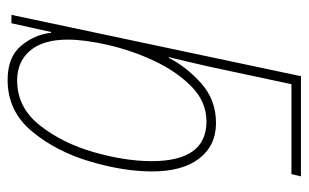

<svg xmlns="http://www.w3.org/2000/svg" viewBox="-173 -627 810 504"><g transform="rotate(90 232.0 -375.0)"><path d="M190 10Q272 10 325 -54Q378 -118 404 -206.5Q430 -295 430 -369Q430 -449 396 -493Q362 -537 303 -537Q242 -537 198.5 -498Q155 -459 132 -413H130Q136 -438 142.5 -465.5Q149 -493 154 -515L201 -735H437L443 -760H180L19 0H41L64 -104H66Q71 -60 100.5 -25Q130 10 190 10ZM191 -15Q142 -15 113 -49Q84 -83 84 -148Q84 -192 98 -253.5Q112 -315 139.5 -374Q167 -433 207 -472.5Q247 -512 299 -512Q403 -512 403 -368Q403 -299 379.5 -216.5Q356 -134 309 -74.5Q262 -15 191 -15Z"/></g></svg>

Font: Noto Sans UI SemiCondensed Thin
Style: Italic
Weight: 250
Width: 4
Italic angle: -12°
Designer: Monotype Design Team
Foundry: Monotype Imaging Inc.
Version: Version 1.901